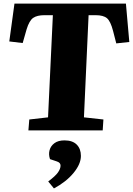

<svg xmlns="http://www.w3.org/2000/svg" viewBox="-20 -730 745 1075"><path d="M144 -61 249 -73 276 -645H229Q188 -645 166 -630Q144 -615 129 -566L107 -489L32 -498L61 -710H685L704 -495L631 -487L613 -557Q599 -611 579 -628Q559 -645 515 -645H476L450 -73L559 -61L555 0H139ZM282 325 250 286Q290 256 304.5 235.5Q319 215 319 197Q319 189 314 183Q309 177 296 173L260 161Q251 135 257.5 111Q264 87 285 71.5Q306 56 341 56Q386 56 409.5 79.5Q433 103 433 143Q433 188 392 238Q351 288 282 325Z"/></svg>

Font: Literata 36pt ExtraBold
Style: Italic
Weight: 800
Italic angle: -2°
Designer: Latin by Veronika Burian and Jose Scaglione. Greek by Irene Vlachou. Cyrillic by Vera Evstafieva
Foundry: TypeTogether
Version: Version 3.002